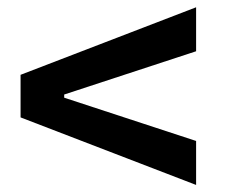

<svg xmlns="http://www.w3.org/2000/svg" viewBox="-20 -613 626 533"><path d="M524.4 -99.6V-221.7L158.2 -341.8V-350.6L524.4 -470.7V-592.8L37.1 -405.3V-287.1Z"/></svg>

Font: Cascadia Code PL SemiBold
Style: Regular
Weight: 600
Monospace: yes
Designer: Aaron Bell
Foundry: Saja Typeworks
Version: Version 2404.023